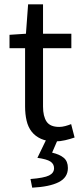

<svg xmlns="http://www.w3.org/2000/svg" viewBox="-20 -642 378 888"><path d="M235 12Q196 12 169.5 0Q143 -12 126.5 -33Q110 -54 103 -84Q96 -114 96 -150V-419H24V-481L100 -486L110 -622H179V-486H310V-419H179V-149Q179 -104 195.5 -79.5Q212 -55 254 -55Q267 -55 282 -59Q297 -63 309 -68L325 -6Q305 1 281.5 6.5Q258 12 235 12ZM129 226 121 186Q184 181 207 169.5Q230 158 230 136Q230 116 213 105Q196 94 153 88L197 -3H250L221 64Q256 72 275 88Q294 104 294 135Q294 179 251.5 200.5Q209 222 129 226Z"/></svg>

Font: Pinyin1712
Style: Regular
Weight: 400
Version: Version 1